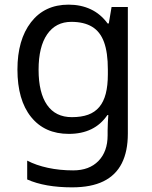

<svg xmlns="http://www.w3.org/2000/svg" viewBox="-20 -566 655 826"><path d="M275 -546Q328 -546 370.5 -526Q413 -506 443 -465H448L460 -536H530V9Q530 85 504 136.5Q478 188 425 214Q372 240 290 240Q232 240 183.5 231.5Q135 223 97 206V125Q135 145 186 156Q237 167 295 167Q364 167 403.5 126.5Q443 86 443 16V-5Q443 -17 444 -39.5Q445 -62 446 -71H442Q414 -30 372.5 -10Q331 10 276 10Q172 10 113.5 -63Q55 -136 55 -267Q55 -395 113.5 -470.5Q172 -546 275 -546ZM287 -472Q220 -472 183 -418.5Q146 -365 146 -266Q146 -167 182.5 -114.5Q219 -62 289 -62Q330 -62 359 -72.5Q388 -83 407 -105.5Q426 -128 435 -163Q444 -198 444 -246V-267Q444 -340 427.5 -385Q411 -430 376 -451Q341 -472 287 -472Z"/></svg>

Font: Noto Sans Canadian Aboriginal
Style: Regular
Weight: 400
Designer: Monotype Design Team, Typotheque's Kevin King
Foundry: Monotype Imaging Inc.
Version: Version 2.002